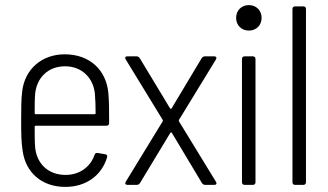

<svg xmlns="http://www.w3.org/2000/svg" viewBox="-20 -725 1288 753"><path d="M237 -39C170 -39 125 -82 118 -145C116 -167 116 -196 116 -228C116 -231 118 -232 120 -232H398C404 -232 408 -236 408 -242C408 -290 408 -327 405 -360C397 -449 333 -512 234 -512C142 -512 77 -452 67 -367C63 -334 63 -297 63 -252C63 -207 63 -168 69 -132C81 -49 143 8 236 8C319 8 379 -38 400 -108C402 -114 399 -119 393 -120L363 -125C357 -126 353 -124 351 -118C335 -71 293 -39 237 -39ZM235 -465C300 -465 345 -421 352 -359C354 -337 355 -309 355 -281C355 -278 353 -277 351 -277H120C118 -277 116 -278 116 -281C116 -310 116 -337 118 -359C125 -421 169 -465 235 -465Z M480 0H517C522 0 526 -3 529 -7L648 -204C649 -206 653 -206 654 -204L772 -7C775 -3 779 0 784 0H820C826 0 829 -2 829 -6C829 -8 828 -10 827 -12L682 -249C681 -251 681 -253 682 -255L827 -492C831 -499 828 -504 820 -504H783C778 -504 774 -501 771 -497L653 -300C652 -298 648 -298 647 -300L528 -497C525 -501 521 -504 516 -504H480C474 -504 471 -502 471 -498C471 -496 472 -494 473 -492L618 -255C619 -253 619 -251 618 -249L473 -12C469 -5 472 0 480 0Z M956 -605C985 -605 1006 -626 1006 -655C1006 -684 985 -705 956 -705C927 -705 906 -684 906 -655C906 -626 927 -605 956 -605ZM939 0H972C978 0 982 -4 982 -10V-494C982 -500 978 -504 972 -504H939C933 -504 929 -500 929 -494V-10C929 -4 933 0 939 0Z M1137 0H1170C1176 0 1180 -4 1180 -10V-690C1180 -696 1176 -700 1170 -700H1137C1131 -700 1127 -696 1127 -690V-10C1127 -4 1131 0 1137 0Z"/></svg>

Font: Barlow Semi Condensed Light
Style: Regular
Weight: 300
Width: 4
Designer: Jeremy Tribby
Foundry: Tribby Type
Version: Version 1.422;hotconv 1.0.109;makeotfexe 2.5.65596